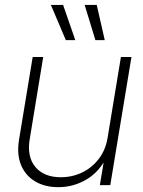

<svg xmlns="http://www.w3.org/2000/svg" viewBox="-20 -755 583 783"><path d="M217.8 8.3Q163.1 8.3 123.5 -15.1Q84 -38.6 65.9 -81.8Q47.9 -125 57.6 -185.1L113.3 -522.5H156.2L101.1 -187Q89.4 -115.7 124.3 -74Q159.2 -32.2 228 -32.2Q274.4 -32.2 314.7 -51.5Q355 -70.8 382.6 -106.7Q410.2 -142.6 418.5 -191.4L473.1 -522.5H516.1L429.7 0H387.2L407.2 -120.1H418Q386.7 -55.2 333.3 -23.4Q279.8 8.3 217.8 8.3ZM369.1 -591.3 325.2 -734.9H374.5L407.2 -591.3ZM248.5 -591.3 187.5 -734.9H237.3L287.1 -591.3Z"/></svg>

Font: Inter 28pt ExtraLight
Style: Italic
Weight: 250
Italic angle: -9.3988°
Designer: Rasmus Andersson
Foundry: rsms
Version: Version 4.001;git-66647c0bb